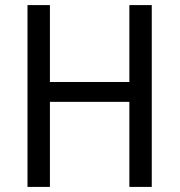

<svg xmlns="http://www.w3.org/2000/svg" viewBox="-20 -734 705 754"><path d="M576 0H488V-334H176V0H88V-714H176V-412H488V-714H576Z"/></svg>

Font: Noto Sans Ethiopic SemCond
Style: Regular
Weight: 400
Width: 4
Designer: Monotype Design Team
Foundry: Monotype Imaging Inc.
Version: Version 2.102; ttfautohint (v1.8.4.7-5d5b)